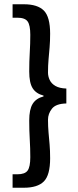

<svg xmlns="http://www.w3.org/2000/svg" viewBox="-20 -728 364 900"><path d="M39 152V89H61Q97 89 109.5 71.5Q122 54 122 9Q122 -34 119.5 -74.5Q117 -115 117 -163Q117 -215 133 -241Q149 -267 184 -276V-280Q149 -289 133 -314.5Q117 -340 117 -393Q117 -441 119.5 -481.5Q122 -522 122 -565Q122 -610 109.5 -627.5Q97 -645 61 -645H39V-708H92Q156 -708 185.5 -678.5Q215 -649 215 -570Q215 -535 212.5 -506Q210 -477 207.5 -449Q205 -421 205 -388Q205 -370 213 -353Q221 -336 240 -325Q259 -314 291 -313V-243Q242 -242 223.5 -218.5Q205 -195 205 -167Q205 -135 207.5 -107Q210 -79 212.5 -50.5Q215 -22 215 14Q215 93 185.5 122.5Q156 152 92 152Z"/></svg>

Font: Mada SemiBold
Style: Regular
Weight: 600
Designer: Khaled Hosny
Version: Version 1.5